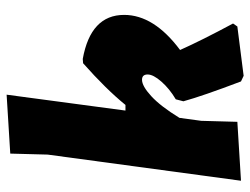

<svg xmlns="http://www.w3.org/2000/svg" viewBox="-108 -636 756 580"><g transform="rotate(-90 270.0 -346.0)"><path d="M382 -474Q515 -450 515 -349Q515 -259 409 -180Q438 -115 489 -20L480 -7L331 12L314 4Q270 -112 254 -170L260 -193Q292 -212 313.5 -236.5Q335 -261 335 -278Q335 -295 319 -295Q300 -295 269.5 -267Q239 -239 204 -182L195 -116L192 -7L14 4L93 -580L96 -693L274 -704L226 -345H243Q291 -404 369 -473Z"/></g></svg>

Font: Alegreya Sans Black
Style: Italic
Weight: 900
Italic angle: -7°
Designer: Juan Pablo del Peral
Foundry: Huerta Tipografica
Version: Version 2.007